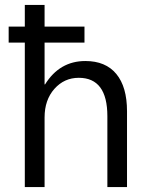

<svg xmlns="http://www.w3.org/2000/svg" viewBox="-20 -760 605 780"><path d="M496 0H416.2V-287.9Q416.2 -443.9 300 -443.9Q240.9 -443.9 201 -399Q161.1 -354 161.1 -282.8V0H80.8V-586.9H15.2V-652H80.8V-739.9H161.1V-652H323.2V-586.9H161.1V-417.2H163.1Q222.2 -512.1 326.8 -512.1Q409.1 -512.1 452.5 -459.6Q496 -407.1 496 -308.1Z"/></svg>

Font: Myanmar KatKuu
Style: Regular
Weight: 400
Designer: Khon Soe Zaw Thu
Foundry: MPUA
Version: Version 1.00 September 13, 2016, initial release